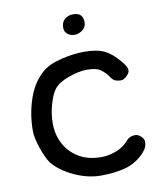

<svg xmlns="http://www.w3.org/2000/svg" viewBox="-91 -910 825 984"><g transform="rotate(-10 321.5 -417.5)"><path d="M347 -732Q325 -732 310 -744.5Q295 -757 295 -777Q295 -807 313 -822Q331 -837 357 -837Q408 -837 408 -787Q408 -762 388.5 -747Q369 -732 347 -732ZM587 -505Q587 -493 571.5 -477Q556 -461 541 -461Q521 -461 509 -467Q497 -473 489 -486Q473 -510 450 -527.5Q427 -545 378 -545Q336 -545 282.5 -526Q229 -507 206 -479Q186 -454 171.5 -403Q157 -352 157 -304Q157 -246 182.5 -197.5Q208 -149 256.5 -120Q305 -91 373 -91Q410 -91 449.5 -105.5Q489 -120 518 -153H517Q535 -172 562 -172Q578 -172 592.5 -158Q607 -144 607 -130Q607 -115 602.5 -103.5Q598 -92 586 -78Q545 -32 489 -15Q433 2 355 2Q286 2 215.5 -31Q145 -64 107 -111Q87 -140 68.5 -194.5Q50 -249 50 -283Q50 -370 76.5 -448.5Q103 -527 156 -574Q191 -606 257 -622Q323 -638 378 -638Q445 -638 483.5 -619.5Q522 -601 560 -555Q575 -537 581 -526Q587 -515 587 -505Z"/></g></svg>

Font: Itim
Style: Regular
Weight: 400
Designer: Suppakit Chalermlarp
Version: Version 1.002g